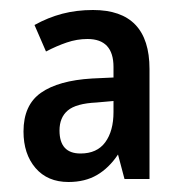

<svg xmlns="http://www.w3.org/2000/svg" viewBox="-20 -742 367 384"><path d="M166 -722Q279 -722 279 -604V-384H229L216 -433Q198 -406 174 -392Q150 -378 117 -378Q75 -378 51 -406Q27 -434 27 -479Q27 -532 62 -556.5Q97 -581 164 -585L207 -587V-608Q207 -664 155 -664Q134 -664 113.5 -657Q93 -650 72 -639L49 -692Q76 -707 104.5 -714.5Q133 -722 166 -722ZM173 -537Q132 -535 115.5 -521Q99 -507 99 -481Q99 -435 141 -435Q174 -435 190.5 -457.5Q207 -480 207 -518V-540Z"/></svg>

Font: Noto Sans Khmer Condensed Medium
Style: Regular
Weight: 500
Width: 3
Designer: Danh Hong and the Monotype Design Team
Foundry: Monotype Imaging Inc.
Version: Version 2.004; ttfautohint (v1.8.4.7-5d5b)